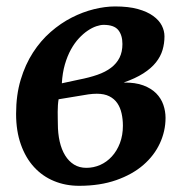

<svg xmlns="http://www.w3.org/2000/svg" viewBox="-20 -582 591 611"><path d="M31.2 -219.7Q31.2 -279.8 45.9 -328.4Q60.5 -377 85 -414.8Q109.4 -452.6 141.4 -480.5Q173.3 -508.3 208.3 -526.1Q243.2 -543.9 278.8 -552.7Q314.5 -561.5 346.2 -561.5Q389.2 -561.5 418.9 -553.2Q448.7 -544.9 467.5 -531.2Q486.3 -517.6 494.9 -500.7Q503.4 -483.9 503.4 -466.3Q503.4 -443.8 497.3 -423.1Q491.2 -402.3 476.3 -383.5Q461.4 -364.7 436.3 -348.6Q411.1 -332.5 373.5 -319.3Q410.6 -319.8 436 -310.3Q461.4 -300.8 477.1 -284.9Q492.7 -269 499.8 -248.5Q506.8 -228 506.8 -207Q506.8 -165 488.8 -126Q470.7 -86.9 436 -56.9Q401.4 -26.9 349.9 -8.8Q298.3 9.3 231.9 9.3Q188.5 9.3 151.9 -5.9Q115.2 -21 88.4 -50.3Q61.5 -79.6 46.4 -122.3Q31.2 -165 31.2 -219.7ZM231 -328.6Q264.2 -335 290 -344Q315.9 -353 333.5 -366.5Q351.1 -379.9 360.4 -398.4Q369.6 -417 369.6 -441.9Q369.6 -470.2 356.2 -486.6Q342.8 -502.9 309.6 -502.9Q299.8 -502.9 286.6 -498.5Q273.4 -494.1 259.3 -484.6Q245.1 -475.1 231.2 -460.2Q217.3 -445.3 205.8 -424.6Q194.3 -403.8 186.5 -377Q178.7 -350.1 176.8 -316.9ZM164.1 -188Q164.1 -157.7 169.9 -131.8Q175.8 -106 187.3 -87.4Q198.7 -68.8 215.6 -58.3Q232.4 -47.9 254.9 -47.9Q277.8 -47.9 298.8 -57.1Q319.8 -66.4 335.9 -84Q352.1 -101.6 361.6 -126.5Q371.1 -151.4 371.1 -182.1Q371.1 -202.6 366.9 -221.2Q362.8 -239.7 353.3 -253.7Q343.8 -267.6 327.9 -275.6Q312 -283.7 288.1 -283.7Q281.7 -283.7 275.1 -283.2Q268.6 -282.7 261.2 -281.7L166.5 -266.1Q165 -257.8 164.3 -247.3Q163.6 -236.8 163.6 -226.1Q163.6 -215.3 163.8 -205.3Q164.1 -195.3 164.1 -188Z"/></svg>

Font: Merriweather Bold
Style: Italic
Weight: 700
Italic angle: -7°
Designer: Eben Sorkin ( eben@eyebytes.com )
Foundry: Eben Sorkin ( eben@eyebytes.com )
Version: Version 1.5; ttfautohint (v0.97) -l 13 -r 13 -G 200 -x 24 -f